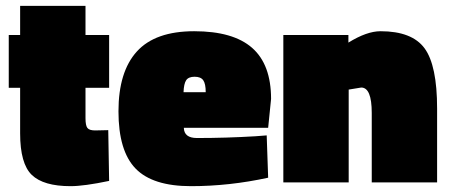

<svg xmlns="http://www.w3.org/2000/svg" viewBox="-20 -625 1541 658"><path d="M273 -324V-220Q273 -195 279.5 -186.5Q286 -178 306 -178L351 -179L354 -5Q268 13 222 13Q129 13 89 -25.5Q49 -64 49 -168V-324H10V-505H49V-605H273V-505H354V-324Z M610 -187Q611 -152 655 -152Q755 -152 855 -158L894 -161L899 -16Q766 13 634.5 13Q503 13 444.5 -47.5Q386 -108 386 -243.5Q386 -379 449 -448.5Q512 -518 645.5 -518Q779 -518 844 -461Q909 -404 909 -286L899 -187ZM685 -309Q685 -338 676.5 -350Q668 -362 647 -362Q626 -362 618 -350Q610 -338 609 -309Z M1175 0H951V-505H1174V-479Q1237 -518 1284 -518Q1392 -518 1435 -459.5Q1478 -401 1478 -253V0H1254V-238Q1254 -325 1218 -325L1175 -318Z"/></svg>

Font: Titillium Web
Style: Black
Weight: 900
Version: Version 1.001;PS 35.000;hotconv 1.0.70;makeotf.lib2.5.55311